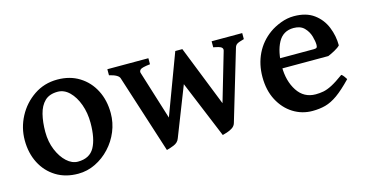

<svg xmlns="http://www.w3.org/2000/svg" viewBox="-55 -651 1683 885"><g transform="rotate(-15 786.5 -209.0)"><path d="M446.3 -217.8Q446.3 -172.9 429.2 -131.3Q412.1 -89.8 381.8 -57.4Q351.6 -24.9 312.5 -5.9Q273.4 13.2 230 13.2Q169.4 13.2 124.8 -14.4Q80.1 -42 55.4 -90.1Q30.8 -138.2 30.8 -199.2Q30.8 -258.8 58.8 -311.8Q86.9 -364.7 136 -397.9Q185.1 -431.2 247.6 -431.2Q307.6 -431.2 352.3 -403.3Q397 -375.5 421.6 -327.4Q446.3 -279.3 446.3 -217.8ZM344.7 -199.2Q344.7 -246.6 330.1 -287.1Q315.4 -327.6 290.5 -352.1Q265.6 -376.5 234.9 -376.5Q195.3 -376.5 173.1 -355Q150.9 -333.5 141.6 -296.1Q132.3 -258.8 132.3 -212.4Q132.3 -165 148.4 -126Q164.6 -86.9 189.7 -64Q214.8 -41 242.7 -41Q298.8 -41 321.8 -82.5Q344.7 -124 344.7 -199.2Z M1127 -388.7Q1101.1 -381.8 1093 -376.5Q1085 -371.1 1082 -360.8L982.4 -26.4Q978.5 -13.2 966.1 -5.1Q953.6 2.9 939.9 7.1Q926.3 11.2 918.9 13.2L794.4 -288.1L810.5 -417.5Q810.5 -417.5 823.2 -417.5Q835.9 -417.5 841.3 -417.5L955.6 -128.9L1023.4 -360.8Q1026.4 -370.6 1019 -377Q1011.7 -383.3 981 -388.7V-417.5H1127ZM714.8 -26.4Q708 -6.3 686 2.2Q664.1 10.7 652.3 13.2L532.2 -360.8Q527.3 -378.4 483.4 -388.7V-417.5H679.2V-388.7Q638.7 -384.3 631.6 -376.7Q624.5 -369.1 627.4 -360.8L699.7 -128.9L807.6 -417.5Q814 -417.5 825.7 -417.5Q837.4 -417.5 837.4 -417.5L841.8 -350.6Z M1542.5 -247.6Q1534.2 -238.3 1515.9 -228.3Q1497.6 -218.3 1482.9 -212.4H1215.3L1216.3 -260.3H1426.8Q1437 -260.3 1440.4 -263.7Q1443.8 -267.1 1443.8 -276.4Q1443.8 -293.9 1436.8 -318.1Q1429.7 -342.3 1411.9 -360.6Q1394 -378.9 1361.3 -378.9Q1311 -378.9 1287.4 -335.2Q1263.7 -291.5 1263.7 -220.7Q1263.7 -151.9 1294.7 -104.5Q1325.7 -57.1 1381.8 -57.1Q1400.9 -57.1 1418.9 -60.5Q1437 -64 1460.2 -75.9Q1483.4 -87.9 1518.1 -113.3Q1523.9 -110.4 1530.8 -100.6Q1537.6 -90.8 1539.6 -87.4Q1498.5 -44.9 1468.3 -23.4Q1438 -2 1409.9 5.6Q1381.8 13.2 1347.7 13.2Q1297.9 13.2 1256.1 -12.9Q1214.4 -39.1 1189.5 -86.4Q1164.6 -133.8 1164.6 -197.3Q1164.6 -257.8 1188.7 -307.6Q1212.9 -357.4 1258.8 -390.6Q1281.7 -407.2 1313.2 -419.2Q1344.7 -431.2 1376.5 -431.2Q1435.1 -431.2 1471.7 -404.3Q1508.3 -377.4 1525.4 -335.2Q1542.5 -293 1542.5 -247.6Z"/></g></svg>

Font: Dai Banna SIL Medium
Style: Regular
Weight: 500
Designer: Victor Gaultney
Foundry: SIL International
Version: Version 4.000